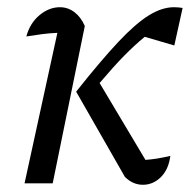

<svg xmlns="http://www.w3.org/2000/svg" viewBox="-20 -508 542 532"><path d="M48 0 139 -417Q117 -416 97.5 -413.5Q78 -411 53 -407Q63 -444 89.5 -466Q116 -488 146 -488Q168 -488 186 -474.5Q204 -461 215 -436L126 0ZM191 -254Q260 -341 308 -392Q356 -443 392.5 -465.5Q429 -488 462 -488Q468 -488 474 -487.5Q480 -487 486 -486L463 -382L381 -406Q353 -383 324 -353.5Q295 -324 256 -278L383 -65Q398 -66 414 -68.5Q430 -71 452 -76Q447 -38 425.5 -17Q404 4 376 4Q348 4 326 -18Z"/></svg>

Font: Piazzolla
Style: Italic
Weight: 400
Italic angle: -11.3°
Designer: Juan Pablo del Peral
Foundry: Huerta Tipografica
Version: Version 1.330